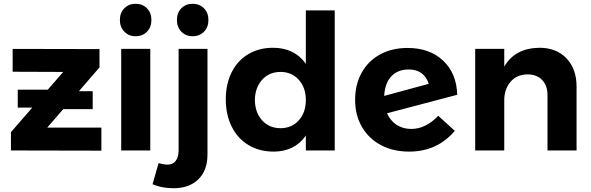

<svg xmlns="http://www.w3.org/2000/svg" viewBox="-20 -797 3133 1017"><path d="M230 -121H517V1L38 0V-97L151 -227H74V-322H233L315 -416L47 -417V-538L507 -537V-440L398 -314H471V-219H315Z M782 -691Q782 -653 758.5 -629Q735 -605 698 -605Q662 -605 638.5 -629.5Q615 -654 615 -691Q615 -729 638.5 -753Q662 -777 698 -777Q735 -777 758.5 -753Q782 -729 782 -691ZM622 -538H776V0H622Z M1084 -691Q1084 -653 1060.5 -629Q1037 -605 1000 -605Q964 -605 940.5 -629.5Q917 -654 917 -691Q917 -729 940.5 -753Q964 -777 1000 -777Q1037 -777 1060.5 -753Q1084 -729 1084 -691ZM863 75Q894 76 910 56Q926 36 926 -2V-538H1079V22Q1079 105 1031 152.5Q983 200 899 200Q837 200 788 179L820 67Q843 74 863 75Z M1753 -742V0H1600V-79Q1571 -37 1528 -15.5Q1485 6 1430 6Q1354 6 1296.5 -28.5Q1239 -63 1207.5 -126Q1176 -189 1176 -271Q1176 -352 1207 -414Q1238 -476 1295 -510Q1352 -544 1426 -544Q1540 -544 1600 -459V-742ZM1600 -267Q1600 -333 1562.5 -374.5Q1525 -416 1466 -416Q1406 -416 1368.5 -374.5Q1331 -333 1330 -267Q1331 -201 1368.5 -159.5Q1406 -118 1466 -118Q1525 -118 1562.5 -159.5Q1600 -201 1600 -267Z M2301 -184 2389 -104Q2296 6 2147 6Q2062 6 1997.5 -28.5Q1933 -63 1897 -125Q1861 -187 1861 -268Q1861 -349 1895.5 -411.5Q1930 -474 1993 -508.5Q2056 -543 2139 -543Q2255 -543 2326.5 -476.5Q2398 -410 2402 -295L2030 -197Q2047 -158 2080.5 -136Q2114 -114 2158 -114Q2197 -114 2233.5 -132Q2270 -150 2301 -184ZM2015 -289 2251 -353Q2226 -429 2145 -429Q2087 -429 2053 -393Q2019 -357 2015 -289Z M3034 -338V0H2880V-293Q2880 -344 2851.5 -373.5Q2823 -403 2774 -403Q2717 -402 2684 -363.5Q2651 -325 2651 -265V0H2497V-538H2651V-444Q2707 -542 2837 -544Q2927 -544 2980.5 -488Q3034 -432 3034 -338Z"/></svg>

Font: TypoPRO Montserrat Alternates
Style: Regular
Weight: 600
Designer: Julieta Ulanovsky
Foundry: Julieta Ulanovsky
Version: Version 6.001